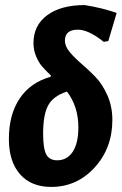

<svg xmlns="http://www.w3.org/2000/svg" viewBox="-20 -728 480 757"><path d="M182 9Q103 9 59 -41Q15 -91 15 -180Q15 -276 57.5 -339.5Q100 -403 179 -425L181 -430Q158 -452 145.5 -466.5Q133 -481 122.5 -505.5Q112 -530 112 -558Q112 -628 166 -668Q220 -708 314 -708Q383 -697 440 -677L407 -566L389 -563Q329 -611 287 -611Q236 -611 236 -568Q236 -545 255.5 -522Q275 -499 302.5 -475.5Q330 -452 357 -424Q384 -396 403.5 -352Q423 -308 423 -255Q423 -144 353 -67.5Q283 9 182 9ZM150 -201Q150 -142 162.5 -119Q175 -96 205 -96Q245 -96 267 -130Q289 -164 289 -226Q289 -308 244 -367Q191 -350 170.5 -313.5Q150 -277 150 -201Z"/></svg>

Font: Alegreya Sans SC ExtraBold
Style: Italic
Weight: 800
Italic angle: -7°
Designer: Juan Pablo del Peral
Foundry: Huerta Tipografica
Version: Version 2.007